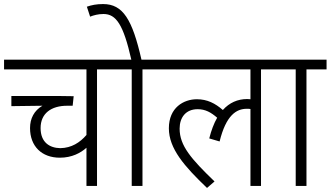

<svg xmlns="http://www.w3.org/2000/svg" viewBox="-20 -916 1629 946"><path d="M558 -574V-622H0V-574H406V-251C374 -214 333 -187 277 -186C225 -187 180 -214 180 -285C180 -357 232 -395 311 -395H338L343 -442C329 -442 299 -443 270 -443H36V-393L189 -395C148 -371 128 -332 128 -285C128 -195 186 -139 275 -139C335 -139 378 -163 406 -188V0H458V-574Z M682 -574H781V-622H677C632 -820 586 -896 488 -896C455 -896 431 -891 408 -883L424 -834C442 -841 464 -847 490 -847C552 -847 588 -795 627 -622H544V-574H629V0H682Z M767 -574H1214V-427C1209 -427 1203 -428 1198 -428C1151 -428 1110 -410 1078 -374C1040 -407 1001 -427 950 -427C885 -427 812 -386 812 -284C812 -184 888 -97 1000 10L1037 -22C922 -133 865 -198 865 -282C865 -338 896 -378 954 -378C992 -378 1020 -362 1050 -336C1034 -308 1021 -274 1011 -234L1062 -219C1094 -349 1145 -380 1196 -380C1202 -380 1208 -380 1214 -379V0H1266V-574H1366V-622H767Z M1490 -574H1589V-622H1352V-574H1437V0H1490Z"/></svg>

Font: Noto Sans Devanagari UI SemiCondensed Light
Style: Regular
Weight: 300
Width: 4
Designer: Jelle Bosma - Monotype Design Team
Foundry: Monotype Imaging Inc.
Version: Version 2.004